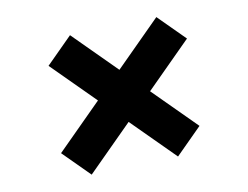

<svg xmlns="http://www.w3.org/2000/svg" viewBox="-61 -615 873 675"><g transform="rotate(-10 375.0 -278.0)"><path d="M215 -25 122 -118 282 -278 132 -428 225 -521 375 -371 535 -531 628 -438 468 -278 618 -128 525 -35 375 -185Z"/></g></svg>

Font: Archivo Expanded Black
Style: Regular
Weight: 900
Width: 7
Designer: Hector Gatti
Foundry: Omnibus-Type
Version: Version 2.001